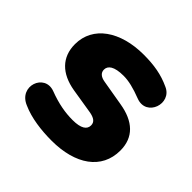

<svg xmlns="http://www.w3.org/2000/svg" viewBox="-135 -638 783 783"><g transform="rotate(45 257.0 -246.0)"><path d="M257 11C394 11 484 -51 484 -159C484 -235 436 -279 351 -293L240 -312C215 -316 203 -328 203 -345C203 -367 223 -384 278 -384C307 -384 340 -376 384 -359C462 -329 500 -443 429 -473C382 -495 335 -503 275 -503C140 -503 46 -438 46 -335C46 -260 93 -213 176 -199L287 -181C312 -176 327 -167 327 -147C327 -124 307 -109 258 -109C217 -109 173 -116 118 -137C43 -164 2 -52 85 -19C134 3 197 11 257 11Z"/></g></svg>

Font: Nunito Black
Style: Regular
Weight: 900
Designer: Vernon Adams
Foundry: Vernon Adams
Version: Version 3.602